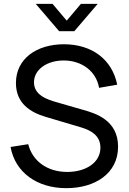

<svg xmlns="http://www.w3.org/2000/svg" viewBox="-20 -965 670 1000"><path d="M401.5 -945 327.5 -857.5 253.5 -945H166L288 -802.5H367L489 -945ZM325.5 15C475 15 595 -61.5 595 -201C595 -339.5 476.5 -375 414 -392.5L277 -432C223.5 -447 157 -470 157 -536.5C157 -603 225.5 -651 314 -650C405.5 -649 481 -595 496 -507.5L590.5 -524C564 -655 460 -733.5 315 -734.5C171.5 -735 63 -660 63 -532.5C63 -426 139 -379.5 219 -356L402.5 -301.5C454 -286 503 -259 503 -196C503 -117.5 426.5 -69.5 330 -69.5C229.5 -69.5 150 -123 127 -214L35 -199.5C59 -67 172.5 15 325.5 15Z"/></svg>

Font: Hauora Medium
Style: Regular
Weight: 500
Designer: Wayne Shih
Foundry: WCYS
Version: Version 1.001;hotconv 1.0.109;makeotfexe 2.5.65596